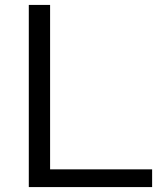

<svg xmlns="http://www.w3.org/2000/svg" viewBox="-20 -760 648 780"><path d="M97 0V-740H183.5V-72H598V0Z"/></svg>

Font: Encode Sans SC Expanded
Style: Regular
Weight: 400
Width: 7
Designer: Multiple Designers
Foundry: Impallari Type
Version: Version 3.002